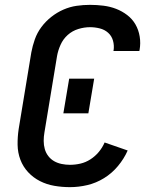

<svg xmlns="http://www.w3.org/2000/svg" viewBox="-20 -763 640 791"><path d="M268 8Q235 8 203.5 2.5Q172 -3 144.5 -17Q117 -31 96 -53.5Q75 -76 64 -105Q53 -134 52.5 -166.5Q52 -199 57 -232L109 -547Q114 -574 123.5 -601Q133 -628 150.5 -651.5Q168 -675 191.5 -693.5Q215 -712 241.5 -723.5Q268 -735 295.5 -739Q323 -743 351 -743Q379 -743 406.5 -739.5Q434 -736 458.5 -726.5Q483 -717 504 -701Q525 -685 538 -662.5Q551 -640 555.5 -612.5Q560 -585 555 -557Q555 -556 554.5 -555Q554 -554 554 -553H447Q447 -554 447.5 -554.5Q448 -555 448 -555Q451 -576 445.5 -595.5Q440 -615 425.5 -628Q411 -641 391 -646Q371 -651 351 -651Q327 -651 302.5 -643.5Q278 -636 259 -619Q240 -602 229.5 -578.5Q219 -555 215 -532L163 -217Q160 -200 160 -182.5Q160 -165 164.5 -149Q169 -133 179 -120Q189 -107 203 -99Q217 -91 234 -87.5Q251 -84 268 -84Q290 -84 311.5 -89Q333 -94 352.5 -106.5Q372 -119 387 -137Q402 -155 411 -176L506 -143Q491 -109 466 -79Q441 -49 408.5 -29Q376 -9 340 -0.5Q304 8 268 8ZM241 -296 265 -439H368L344 -296Z"/></svg>

Font: Iosevka SS04 Semibold Extended
Style: Italic
Weight: 600
Width: 7
Italic angle: -9°
Monospace: yes
Designer: Belleve Invis
Foundry: Belleve Invis
Version: Version 19.0.0; ttfautohint (v1.8.4)